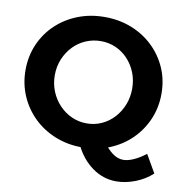

<svg xmlns="http://www.w3.org/2000/svg" viewBox="-93 -797 1001 1046"><g transform="rotate(10 408.0 -274.5)"><path d="M520 -43Q545 -6 574.5 16.5Q604 39 636 39Q661 39 693.5 24.5Q726 10 759 -16L816 83Q776 120 722.5 140.5Q669 161 618 161Q546 161 486 118Q426 75 390 1ZM403 -710Q483 -710 551.5 -683Q620 -656 671 -607Q722 -558 750.5 -493Q779 -428 779 -351Q779 -275 750.5 -209Q722 -143 671 -93.5Q620 -44 551.5 -16.5Q483 11 403 11Q323 11 254.5 -16.5Q186 -44 135 -93.5Q84 -143 55.5 -209Q27 -275 27 -351Q27 -428 55.5 -493.5Q84 -559 135 -607.5Q186 -656 254.5 -683Q323 -710 403 -710ZM405 -577Q361 -577 321.5 -560Q282 -543 252.5 -512Q223 -481 206 -440Q189 -399 189 -351Q189 -303 206 -261.5Q223 -220 253 -188.5Q283 -157 322 -139.5Q361 -122 405 -122Q449 -122 487.5 -139.5Q526 -157 555 -188.5Q584 -220 600.5 -261.5Q617 -303 617 -351Q617 -399 600.5 -440Q584 -481 555 -512Q526 -543 487.5 -560Q449 -577 405 -577Z"/></g></svg>

Font: Alexandria SemiBold
Style: Regular
Weight: 600
Designer: Mohamed Gaber
Foundry: Kief Type Foundry
Version: Version 5.100